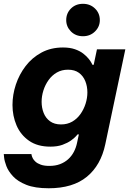

<svg xmlns="http://www.w3.org/2000/svg" viewBox="-26 -794 694 1027"><path d="M234.6 213Q160.8 213 114.7 194.6Q68.6 176.2 43.4 148.8Q18.2 121.4 8 94.2Q-2.2 67 -4 48.6Q-5.8 30.2 -5.8 30.2H142Q142 30.2 143.3 36.7Q144.6 43.2 149.2 52.5Q153.8 61.8 164.1 71.1Q174.4 80.4 192.4 86.9Q210.4 93.4 238.2 93.4Q270.2 93.4 295 84Q319.8 74.6 338.3 58Q356.8 41.4 368.7 18.9Q380.6 -3.6 386 -29.4L395.8 -75.2H389Q389 -75.2 380.4 -65.3Q371.8 -55.4 353.6 -42.4Q335.4 -29.4 308.3 -19.5Q281.2 -9.6 243.2 -9.6Q174.4 -9.6 129.3 -41.1Q84.2 -72.6 62.5 -123.3Q40.8 -174 40.8 -232.4Q40.8 -287.2 58.7 -341.4Q76.6 -395.6 111.1 -440.7Q145.6 -485.8 196 -512.9Q246.4 -540 311 -540Q347.6 -540 374.3 -530.8Q401 -521.6 419 -507.6Q437 -493.6 448.1 -479.7Q459.2 -465.8 463.8 -456.6Q468.4 -447.4 468.4 -447.4H475.2L492.6 -530H644.4L537.2 -22.6Q513.6 90 438.6 151.5Q363.6 213 234.6 213ZM300.4 -128.4Q334.2 -128.4 360.3 -143.4Q386.4 -158.4 404.4 -183.9Q422.4 -209.4 431.9 -239.7Q441.4 -270 441.4 -300Q441.4 -332.4 430.2 -360.1Q419 -387.8 396.2 -404.5Q373.4 -421.2 337.8 -421.2Q304.2 -421.2 278.1 -406.2Q252 -391.2 233.8 -365.7Q215.6 -340.2 206.1 -309.9Q196.6 -279.6 196.6 -249.6Q196.6 -217.6 207.5 -189.9Q218.4 -162.2 241.6 -145.3Q264.8 -128.4 300.4 -128.4ZM417.8 -600.2Q378.8 -600.2 353.5 -625.7Q328.2 -651.2 328.2 -686.4Q328.2 -723.2 353.5 -748.4Q378.8 -773.6 417.8 -773.6Q456.4 -773.6 482.2 -748.4Q508 -723.2 508 -686.4Q508 -651.2 482.2 -625.7Q456.4 -600.2 417.8 -600.2Z"/></svg>

Font: Be Vietnam Pro Variable Thin
Style: Italic
Weight: 100
Italic angle: -12°
Designer: Lam Bao, Tony Le, Vietanh Nguyen
Foundry: Yellow Type Foundry
Version: Version 1.002